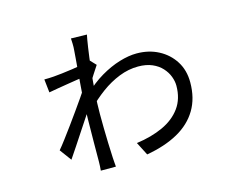

<svg xmlns="http://www.w3.org/2000/svg" viewBox="-96 -787 1192 968"><g transform="rotate(-15 500.0 -303.5)"><path d="M529.5 -49.5Q607.9 -60.1 668 -87.7Q728.1 -115.2 762.4 -162.3Q796.7 -209.4 796.7 -277.8Q796.7 -300.6 787.3 -325.7Q777.9 -350.8 758 -372.6Q738.2 -394.4 707.4 -407.6Q676.7 -420.8 634.7 -420.8Q584.3 -420.8 534.9 -401.2Q485.6 -381.6 440.8 -348.7Q396 -315.7 357.6 -275.9L358 -351.8Q404.4 -397.6 454.8 -427.2Q505.2 -456.8 554 -471.6Q602.9 -486.4 644.1 -486.4Q707.9 -486.4 758.4 -459.8Q808.9 -433.2 838.7 -386.2Q868.6 -339.2 868.6 -276Q868.6 -193 832.6 -133Q796.7 -72.9 729.1 -35.3Q661.6 2.3 564.8 19.3ZM345.2 -585Q346.6 -598.1 346 -617.6Q345.4 -637.1 344.7 -644.9L427.6 -643.1Q423.2 -623.2 416.5 -578.3Q409.8 -533.3 403 -474.8Q396.2 -416.3 391.7 -354.6Q387.2 -292.9 387.2 -239.5Q387.2 -203.4 387.8 -165.2Q388.4 -127.1 389.7 -88.3Q391.1 -49.6 392.9 -10.6Q393.5 -0.2 394.5 13.2Q395.5 26.5 396.5 37.9H317.8Q318.8 28.6 319.5 14.4Q320.2 0.2 320.2 -8.8Q320.6 -48.2 320.7 -107.2Q320.7 -166.2 322.1 -229.5Q323.5 -292.9 326.1 -346.1Q328.1 -373.7 330.8 -408.2Q333.6 -442.7 336.5 -477.3Q339.4 -511.8 341.8 -540.4Q344.2 -569 345.2 -585ZM350.7 -439.9Q339.3 -438.5 317.5 -435.2Q295.7 -431.9 269.2 -427.5Q242.6 -423.1 216.3 -418.8Q190.1 -414.5 169.4 -410.5L161.7 -480Q176.2 -480 187.4 -480.5Q198.7 -481 210.9 -481.8Q227.8 -483.2 254.9 -486.2Q281.9 -489.3 311.8 -493.7Q341.7 -498.1 367.5 -503Q393.4 -507.9 407.7 -512.5L435.8 -482.9Q425.8 -467.4 408.7 -441.4Q391.6 -415.3 380.6 -396.9L354 -302.3Q339.8 -281.3 319 -250Q298.2 -218.8 275 -183.4Q251.9 -148.1 229.5 -114.3Q207.2 -80.5 188.9 -53.8L143.9 -114.8Q158.9 -132.2 179.9 -160.3Q201 -188.4 224.8 -220.9Q248.6 -253.5 271.3 -285.6Q294.1 -317.6 312.4 -344.1Q330.8 -370.6 340.2 -386.7L341.8 -419.7Z"/></g></svg>

Font: Noto Sans TC
Style: Regular
Weight: 100
Designer: Ryoko NISHIZUKA 西塚涼子 (kana, bopomofo & ideographs); Paul D. Hunt (Latin, Greek & Cyrillic); Sandoll Communications 산돌커뮤니
Foundry: Adobe
Version: Version 2.004;hotconv 1.0.118;makeotfexe 2.5.65603